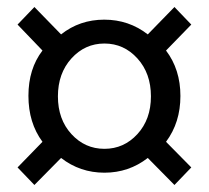

<svg xmlns="http://www.w3.org/2000/svg" viewBox="-20 -642 595 547"><path d="M78 -115 30 -165 101 -238Q61 -292 61 -369Q61 -446 101 -498L30 -572L78 -622L154 -544Q207 -586 277 -586Q347 -586 401 -544L477 -622L525 -572L453 -498Q494 -444 494 -368.5Q494 -293 453 -238L525 -165L477 -115L401 -192Q347 -150 277.5 -150Q208 -150 154 -192ZM145 -367.5Q145 -302 183.5 -260Q222 -218 277.5 -218Q333 -218 371.5 -260Q410 -302 410 -367.5Q410 -433 371.5 -475.5Q333 -518 277.5 -518Q222 -518 183.5 -475.5Q145 -433 145 -367.5Z"/></svg>

Font: Swei Fan Sans CJK TC
Style: Regular
Weight: 400
Version: Version 2.130